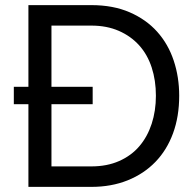

<svg xmlns="http://www.w3.org/2000/svg" viewBox="-20 -730 762 750"><path d="M91 0V-323H34V-391H91V-710H337Q422 -710 486.5 -682Q551 -654 594 -606Q637 -558 658.5 -493.5Q680 -429 680 -356Q680 -275 656 -209.5Q632 -144 587 -97.5Q542 -51 478.5 -25.5Q415 0 337 0ZM589 -356Q589 -416 572.5 -466.5Q556 -517 523.5 -553Q491 -589 444 -609.5Q397 -630 337 -630H181V-391H342V-323H181V-80H337Q398 -80 445.5 -101Q493 -122 524.5 -159Q556 -196 572.5 -246.5Q589 -297 589 -356Z"/></svg>

Font: Boldmen Medium
Style: Regular
Weight: 400
Designer: Matt McInerney, Pablo Impallari, Rodrigo Fuenzalida
Foundry: LIVING CONCEPT
Version: Version 1.000